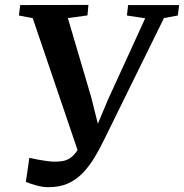

<svg xmlns="http://www.w3.org/2000/svg" viewBox="-20 -764 764 798"><path d="M181 14Q157.5 14 130.5 6.5Q103.5 -1 87.5 -8L102 -108Q119.5 -104 138 -100.5Q156.5 -97 173.8 -94.8Q191 -92.5 204.5 -92Q221.5 -92 238 -94.2Q254.5 -96.5 270.2 -106.2Q286 -116 301 -137.8Q316 -159.5 330 -199L312 -112L116 -688.5L58.5 -699.5L64 -743L347.5 -743.5L343.5 -700L262 -689L359.5 -358.5L400 -196.5L364 -195.5L427.5 -347L583.5 -688L507.5 -699.5L512.5 -743H724.5L719 -699.5L661.5 -689L417 -192Q394 -144 370.8 -106.2Q347.5 -68.5 320.5 -41.5Q293.5 -14.5 259.5 -0.2Q225.5 14 181 14Z"/></svg>

Font: Merriweather 36pt SemiBold
Style: Italic
Weight: 600
Italic angle: -7.8°
Version: Version 2.101